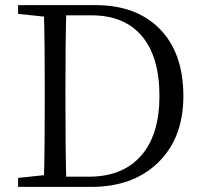

<svg xmlns="http://www.w3.org/2000/svg" viewBox="-20 -732 794 752"><path d="M50.8 0V-35.2L152.3 -45.9Q155.3 -138.7 155.3 -345.7V-380.9Q155.3 -573.2 152.3 -667L50.8 -677.7V-711.9H354.5Q512.7 -711.9 604.5 -620.1Q698.2 -525.4 698.2 -355.5Q698.2 -189.5 596.7 -92.8Q499 0 336.9 0ZM239.3 -40H328.1Q461.9 -40 534.2 -124Q604.5 -206.1 604.5 -355.5Q604.5 -509.8 535.6 -590.8Q466.8 -671.9 338.9 -671.9H239.3Q236.3 -578.1 236.3 -380.9V-345.7Q236.3 -136.7 239.3 -40Z"/></svg>

Font: Bpmf Zihi Box R
Style: R
Weight: 400
Foundry: But Ko
Version: Version 1.320